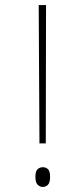

<svg xmlns="http://www.w3.org/2000/svg" viewBox="-20 -734 321 759"><path d="M136 -167 133 -714H162L161 -167ZM149 5Q138 5 129 -3.5Q120 -12 120 -35Q120 -58 129 -65.5Q138 -73 149 -73Q161 -73 169.5 -65.5Q178 -58 178 -35Q178 -12 169.5 -3.5Q161 5 149 5Z"/></svg>

Font: Noto Serif Devanagari Thin
Style: Regular
Weight: 100
Designer: Universal Thirst, Indian Type Foundry and the Monotype Design Team
Foundry: Monotype Imaging Inc.
Version: Version 2.004; ttfautohint (v1.8.4.7-5d5b)